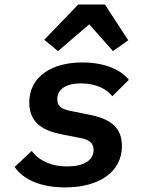

<svg xmlns="http://www.w3.org/2000/svg" viewBox="-20 -798 640 830"><path d="M261.4 12.1C409.8 12.1 507.1 -55.4 507.1 -166.9C507.1 -257.1 443.5 -286.6 364 -302.6L288.4 -317.8C253.2 -324.9 227.6 -333.8 227.6 -369.3C227.6 -412.6 266 -437.5 330.3 -437.5C398.1 -437.5 443.9 -410.5 465.6 -382.1L536.9 -452.8C500.7 -499.3 427.6 -528.1 335.9 -528.1C206 -528.1 106.5 -468.4 106.5 -354.8C106.5 -262.1 172.9 -231.5 250 -216.6L324.2 -202.1C359 -195.7 384.6 -184.3 384.6 -149.9C384.6 -104.4 340.9 -78.5 270.2 -78.5C203.8 -78.5 149.9 -101.6 117.2 -145.6L43.3 -76.3C81.7 -19.9 159.1 12.1 261.4 12.1ZM171.2 -626.1 230.8 -577.1 365.8 -692.8 468.4 -577.1 534.4 -623.9 433.6 -778.4H318.2Z"/></svg>

Font: Margiela Mono Italic SmBold It
Style: Regular
Weight: 600
Designer: Mike Abbink, Paul van der Laan, Pieter van Rosmalen
Foundry: Bold Monday
Version: Version 2.003 2021